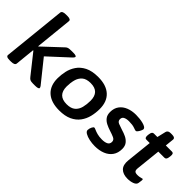

<svg xmlns="http://www.w3.org/2000/svg" viewBox="-5 -1377 2008 2008"><g transform="rotate(45 999.5 -372.5)"><path d="M94 2Q66 2 54.5 -5.5Q43 -13 45 -27L117 -724Q120 -753 174 -753H196Q224 -753 235.5 -745.5Q247 -738 245 -724L203 -313H207L412 -505Q424 -517 438.5 -521Q453 -525 483 -525H511Q559 -525 558 -508Q557 -499 539 -482L320 -280L515 -37Q524 -24 524 -15Q522 2 469 2H442Q413 2 399.5 -4Q386 -10 373 -27L200 -245H195L173 -27Q170 2 116 2Z M832 7Q712 7 647.5 -51.5Q583 -110 583 -219Q583 -269 594.5 -323Q606 -377 637.5 -424Q669 -471 726.5 -500.5Q784 -530 876 -530Q995 -530 1059 -471.5Q1123 -413 1123 -304Q1123 -246 1109.5 -191Q1096 -136 1063 -91Q1030 -46 973.5 -19.5Q917 7 832 7ZM842 -94Q905 -94 938 -122.5Q971 -151 982.5 -197.5Q994 -244 994 -297Q994 -429 865 -429Q801 -429 768 -400Q735 -371 723 -324.5Q711 -278 711 -226Q711 -94 842 -94Z M1360 8Q1319 8 1279 -0.5Q1239 -9 1213 -24.5Q1187 -40 1188 -60Q1189 -84 1200 -105.5Q1211 -127 1221 -127Q1229 -127 1247 -118.5Q1265 -110 1294.5 -102Q1324 -94 1364 -94Q1406 -94 1431.5 -107Q1457 -120 1457 -152Q1457 -181 1428 -194Q1399 -207 1360 -219Q1325 -230 1293 -246Q1261 -262 1241 -288.5Q1221 -315 1221 -358Q1221 -415 1249.5 -453.5Q1278 -492 1326.5 -511Q1375 -530 1434 -530Q1459 -530 1487.5 -527Q1516 -524 1541 -517.5Q1566 -511 1581 -501Q1596 -491 1596 -476Q1595 -467 1587 -450.5Q1579 -434 1569 -421Q1559 -408 1551 -408Q1542 -408 1512.5 -419Q1483 -430 1430 -430Q1394 -430 1370.5 -418.5Q1347 -407 1347 -378Q1347 -349 1376.5 -337Q1406 -325 1445 -313Q1477 -304 1509.5 -288.5Q1542 -273 1563.5 -246Q1585 -219 1585 -175Q1585 -115 1556 -74Q1527 -33 1476 -12.5Q1425 8 1360 8Z M1843 7Q1776 7 1741 -28Q1706 -63 1714 -138L1744 -422H1694Q1667 -422 1671 -465L1673 -480Q1678 -523 1704 -523H1756L1779 -620Q1786 -650 1826 -650H1847Q1894 -650 1891 -619L1881 -523H1973Q2000 -523 1995 -480L1993 -465Q1989 -422 1962 -422H1871L1842 -147Q1839 -117 1849.5 -105.5Q1860 -94 1891 -94Q1914 -94 1932 -99.5Q1950 -105 1955 -105Q1962 -105 1962 -94Q1962 -91 1961 -78Q1960 -65 1956 -43Q1951 -18 1917.5 -5.5Q1884 7 1843 7Z"/></g></svg>

Font: Asap Semi Expanded Semi Expanded SemiBold
Style: Italic
Weight: 600
Width: 6
Italic angle: -6°
Designer: Pablo Cosgaya
Foundry: Omnibus-Type
Version: Version 3.001; ttfautohint (v1.8.4.7-5d5b)